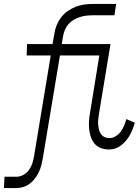

<svg xmlns="http://www.w3.org/2000/svg" viewBox="-94 -755 714 980"><path d="M-74 205 -71 147H-9Q9 147 26.5 137Q44 127 55 111Q66 95 71.5 77Q77 59 80 41L165 -472H42L44 -530H174L183 -580Q186 -603 194.5 -624.5Q203 -646 217 -665Q231 -684 251 -698Q271 -712 292.5 -720.5Q314 -729 336.5 -732Q359 -735 381 -735H499L490 -677H379Q363 -677 346.5 -675Q330 -673 314 -668Q298 -663 282.5 -654Q267 -645 255.5 -632Q244 -619 237.5 -603Q231 -587 228 -571L221 -530H470L411 -173Q409 -160 407.5 -146.5Q406 -133 407 -120Q408 -107 411 -94.5Q414 -82 421 -71.5Q428 -61 439.5 -55.5Q451 -50 464 -50Q481 -50 496.5 -59.5Q512 -69 522.5 -83.5Q533 -98 539.5 -114Q546 -130 551 -147L594 -129Q590 -113 583.5 -97Q577 -81 569 -66Q561 -51 549.5 -37.5Q538 -24 524 -13Q510 -2 494 3Q478 8 461 8Q440 8 420.5 0.5Q401 -7 388.5 -22Q376 -37 369.5 -56.5Q363 -76 361 -97Q359 -118 360.5 -139.5Q362 -161 366 -182L413 -472H212L125 50Q122 68 117.5 86Q113 104 105 121.5Q97 139 85.5 154.5Q74 170 58.5 182Q43 194 24.5 199.5Q6 205 -12 205Z"/></svg>

Font: Iosevka Curly Light Extended
Style: Italic
Weight: 300
Width: 7
Italic angle: -9°
Monospace: yes
Designer: Belleve Invis
Foundry: Belleve Invis
Version: Version 11.1.0; ttfautohint (v1.8.3)